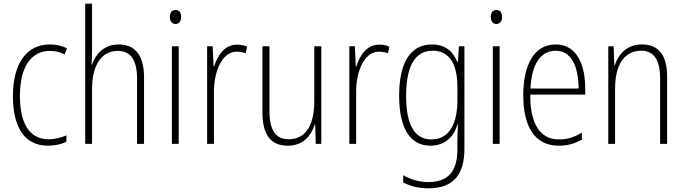

<svg xmlns="http://www.w3.org/2000/svg" viewBox="-20 -780 3709 1041"><path d="M240 10C276 10 313 2 340 -11V-46C310 -33 276 -25 243 -25C134 -25 88 -120 88 -260C88 -418 149 -504 251 -504C278 -504 306 -498 331 -485L343 -518C316 -532 286 -539 250 -539C125 -539 50 -437 50 -259C50 -93 111 10 240 10Z M479 -503V-760H442V0H479V-295C479 -439 538 -504 619 -504C683 -504 723 -462 723 -354V0H761V-360C761 -481 712 -539 623 -539C542 -539 498 -485 479 -430H476C478 -454 479 -473 479 -503Z M932 -726C909 -726 901 -709 901 -688C901 -667 911 -650 931 -650C952 -650 962 -666 962 -689C962 -709 954 -726 932 -726ZM949 -529H912V0H949Z M1265 -538C1196 -538 1159 -477 1141 -420H1138L1133 -529H1103V0H1140V-283C1140 -393 1184 -500 1264 -500C1282 -500 1299 -496 1312 -491L1320 -527C1303 -535 1284 -538 1265 -538Z M1722 -529H1684V-233C1684 -91 1632 -25 1544 -25C1477 -25 1441 -71 1441 -178V-529H1403V-170C1403 -51 1447 10 1540 10C1626 10 1667 -46 1686 -104H1689L1692 0H1722Z M2036 -538C1967 -538 1930 -477 1912 -420H1909L1904 -529H1874V0H1911V-283C1911 -393 1955 -500 2035 -500C2053 -500 2070 -496 2083 -491L2091 -527C2074 -535 2055 -538 2036 -538Z M2322 -539C2202 -539 2144 -435 2144 -261C2144 -79 2207 10 2314 10C2390 10 2440 -36 2460 -105H2463C2461 -67 2460 -41 2460 -10V30C2460 149 2410 207 2303 207C2250 207 2207 193 2166 170V209C2204 229 2248 241 2303 241C2440 241 2498 165 2498 27V-529H2468L2463 -445H2459C2438 -497 2398 -539 2322 -539ZM2325 -505C2424 -505 2460 -422 2460 -308V-232C2460 -127 2425 -24 2319 -24C2229 -24 2182 -101 2182 -261C2182 -410 2224 -505 2325 -505Z M2672 -726C2649 -726 2641 -709 2641 -688C2641 -667 2651 -650 2671 -650C2692 -650 2702 -666 2702 -689C2702 -709 2694 -726 2672 -726ZM2689 -529H2652V0H2689Z M2993 -539C2875 -539 2817 -427 2817 -263C2817 -98 2877 10 3009 10C3058 10 3098 -2 3135 -23V-61C3091 -35 3055 -24 3011 -24C2907 -24 2854 -110 2855 -267H3153V-300C3153 -428 3108 -539 2993 -539ZM2993 -505C3080 -505 3117 -415 3117 -300H2856C2863 -437 2914 -505 2993 -505Z M3460 -539C3377 -539 3332 -484 3313 -425H3311L3307 -529H3278V0H3315V-302C3315 -439 3373 -505 3456 -505C3521 -505 3559 -461 3559 -356V0H3597V-365C3597 -485 3548 -539 3460 -539Z"/></svg>

Font: Noto Sans Devanagari UI Condensed ExtraLight
Style: Regular
Weight: 200
Width: 3
Designer: Jelle Bosma - Monotype Design Team
Foundry: Monotype Imaging Inc.
Version: Version 2.004